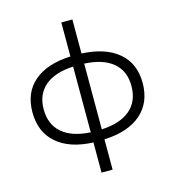

<svg xmlns="http://www.w3.org/2000/svg" viewBox="-132 -852 1049 1156"><g transform="rotate(-15 392.5 -274.0)"><path d="M426 5V194H357V6Q210 0 129.5 -70.5Q49 -141 49 -264Q49 -386 129.5 -455Q210 -524 357 -530V-742H426V-530Q574 -523 655 -454Q736 -385 736 -264Q736 -141 655 -71Q574 -1 426 5ZM357 -57V-467Q241 -461 180 -408.5Q119 -356 119 -264Q119 -170 179.5 -117Q240 -64 357 -57ZM666 -264Q666 -357 604.5 -409Q543 -461 426 -467V-57Q543 -63 604.5 -116Q666 -169 666 -264Z"/></g></svg>

Font: APTA Sans Regular
Style: Regular
Weight: 400
Version: Version 7.200